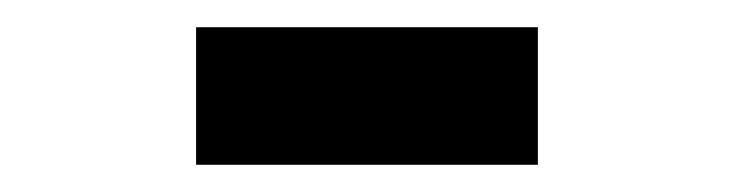

<svg xmlns="http://www.w3.org/2000/svg" viewBox="-20 -341 540 141"><path d="M124 -220H375V-321H124Z"/></svg>

Font: Noto Sans Mono ExtraCondensed SemiBold
Style: Regular
Weight: 600
Width: 2
Designer: Monotype Design Team
Foundry: Monotype Imaging Inc.
Version: Version 2.014